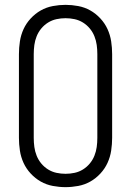

<svg xmlns="http://www.w3.org/2000/svg" viewBox="-20 -763 540 791"><path d="M250 8Q224 8 197.5 3Q171 -2 148 -15Q125 -28 106.5 -48Q88 -68 77 -92Q66 -116 62 -142.5Q58 -169 58 -195V-540Q58 -566 62 -592.5Q66 -619 77 -643Q88 -667 106.5 -687Q125 -707 148 -720Q171 -733 197.5 -738Q224 -743 250 -743Q276 -743 302.5 -738Q329 -733 352 -720Q375 -707 393.5 -687Q412 -667 423 -643Q434 -619 438 -592.5Q442 -566 442 -540V-195Q442 -169 438 -142.5Q434 -116 423 -92Q412 -68 393.5 -48Q375 -28 352 -15Q329 -2 302.5 3Q276 8 250 8ZM250 -47Q269 -47 287.5 -51Q306 -55 322 -65Q338 -75 350 -89.5Q362 -104 369 -121.5Q376 -139 378.5 -157.5Q381 -176 381 -195V-540Q381 -559 378.5 -577.5Q376 -596 369 -613.5Q362 -631 350 -645.5Q338 -660 322 -670Q306 -680 287.5 -684Q269 -688 250 -688Q231 -688 212.5 -684Q194 -680 178 -670Q162 -660 150 -645.5Q138 -631 131 -613.5Q124 -596 121.5 -577.5Q119 -559 119 -540V-195Q119 -176 121.5 -157.5Q124 -139 131 -121.5Q138 -104 150 -89.5Q162 -75 178 -65Q194 -55 212.5 -51Q231 -47 250 -47Z"/></svg>

Font: Iosevka Fixed Light
Style: Regular
Weight: 300
Monospace: yes
Designer: Belleve Invis
Foundry: Belleve Invis
Version: Version 32.3.0